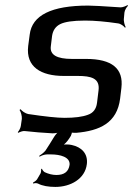

<svg xmlns="http://www.w3.org/2000/svg" viewBox="-20 -516 524 756"><path d="M231 -217H286C339 -217 374 -208 368 -160L362 -111C359 -87 347 -71 326 -64C305 -56 274 -52 234 -52C205 -52 158 -57 91 -67C80 -69 66 -79 61 -86L57 -83C62 -76 67 -59 66 -48L62 -20C61 -12 54 1 50 4L52 7C57 4 70 -1 77 0C113 4 149 7 187 9C196 9 209 7 215 4L213 1C207 4 198 15 193 23C182 41 171 59 159 77C153 85 140 94 134 98L136 101C142 97 155 92 165 92H181C216 92 257 102 254 133C250 160 233 173 202 173C187 173 171 169 156 162C151 159 146 152 145 148L142 150C142 153 142 161 140 166L126 190C123 195 114 201 110 203L111 207C115 205 124 204 130 207C147 216 171 220 198 220C257 220 315 189 322 130C327 88 300 63 263 55C252 52 231 52 222 55L223 59C232 55 245 41 252 30L259 19C261 15 265 4 262 2L259 5C261 7 275 7 280 7C373 -1 441 -32 453 -128L458 -170C467 -246 421 -284 319 -284H263C204 -284 176 -300 180 -333L185 -374C188 -396 199 -412 217 -421C235 -430 267 -435 315 -435C353 -435 396 -431 444 -424C455 -423 468 -413 472 -407L475 -409C471 -416 466 -433 468 -445L470 -467C471 -476 479 -489 484 -493L482 -496C476 -492 463 -487 455 -487C384 -492 342 -494 327 -494C183 -494 106 -456 97 -380L91 -335C81 -252 142 -217 231 -217Z"/></svg>

Font: Gamestation Storm Oblique 
Style: Italic
Weight: 400
Designer: Jonas Hecksher
Foundry: Jonas Hecksher, Playtypeª, e-types AS
Version: Version 1.003